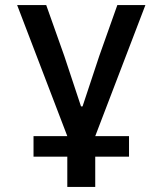

<svg xmlns="http://www.w3.org/2000/svg" viewBox="-20 -536 640 756"><path d="M245 200V81H112V0H245L47.5 -516H162L233 -316L299 -117H305L371 -316L442 -516H552.5L355 0H488V81H355V200Z"/></svg>

Font: Lilex Medium
Style: Regular
Weight: 500
Designer: Mike Abbink, Paul van der Laan, Pieter van Rosmalen, Mikhael Khrustik
Foundry: Mikhael Khrustik
Version: Version 1.100